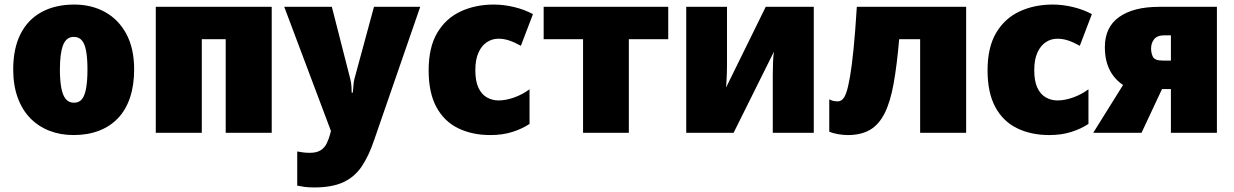

<svg xmlns="http://www.w3.org/2000/svg" viewBox="-20 -583 5419 843"><path d="M569 -278Q569 -209 551 -155Q533 -101 498.5 -64.5Q464 -28 414.5 -9Q365 10 303 10Q245 10 196.5 -9Q148 -28 112.5 -64.5Q77 -101 57.5 -155Q38 -209 38 -278Q38 -370 70 -433.5Q102 -497 162.5 -530Q223 -563 306 -563Q382 -563 441.5 -530Q501 -497 535 -433.5Q569 -370 569 -278ZM243 -278Q243 -231 249 -198Q255 -165 268.5 -148.5Q282 -132 305 -132Q328 -132 340.5 -148.5Q353 -165 358.5 -198Q364 -231 364 -278Q364 -325 358.5 -357Q353 -389 340 -405Q327 -421 304 -421Q271 -421 257 -385Q243 -349 243 -278Z M1173 -553V0H971V-411H866V0H664V-553Z M1228 -553H1437L1518 -236Q1520 -229 1521.5 -219Q1523 -209 1523.5 -198Q1524 -187 1524 -176H1529Q1531 -194 1532 -210Q1533 -226 1536 -236L1622 -553H1825L1622 34Q1599 102 1568 148Q1537 194 1487.5 217Q1438 240 1359 240Q1334 240 1316.5 237.5Q1299 235 1285 232V82Q1295 84 1309.5 86Q1324 88 1340 88Q1370 88 1387.5 77Q1405 66 1414.5 46.5Q1424 27 1430 4L1433 -8Z M2133 10Q2053 10 1991.5 -20Q1930 -50 1896 -113Q1862 -176 1862 -274Q1862 -375 1899.5 -438.5Q1937 -502 2002 -532.5Q2067 -563 2148 -563Q2192 -563 2237.5 -552Q2283 -541 2320 -521L2267 -382Q2240 -397 2216.5 -405Q2193 -413 2168 -413Q2141 -413 2118 -398Q2095 -383 2081 -352.5Q2067 -322 2067 -275Q2067 -227 2080.5 -198Q2094 -169 2117.5 -155.5Q2141 -142 2169 -142Q2201 -142 2237.5 -155Q2274 -168 2305 -191V-39Q2272 -17 2229 -3.5Q2186 10 2133 10Z M2914 -411H2741V0H2540V-411H2367V-553H2914Z M3172 -338Q3172 -321 3172 -302.5Q3172 -284 3171.5 -266Q3171 -248 3170 -231Q3169 -214 3168 -199L3342 -553H3553V0H3373V-200Q3373 -226 3373 -254Q3373 -282 3374 -308.5Q3375 -335 3378 -356L3201 0H2993V-553H3172Z M4222 0H4020V-411H3928Q3918 -296 3903.5 -215.5Q3889 -135 3864 -85.5Q3839 -36 3800 -13Q3761 10 3702 10Q3683 10 3659.5 6Q3636 2 3621 -5V-147Q3630 -142 3638.5 -140Q3647 -138 3659 -138Q3669 -138 3678.5 -146Q3688 -154 3696 -177Q3704 -200 3712 -246Q3720 -292 3727.5 -366.5Q3735 -441 3742 -553H4222Z M4587 10Q4507 10 4445.5 -20Q4384 -50 4350 -113Q4316 -176 4316 -274Q4316 -375 4353.5 -438.5Q4391 -502 4456 -532.5Q4521 -563 4602 -563Q4646 -563 4691.5 -552Q4737 -541 4774 -521L4721 -382Q4694 -397 4670.5 -405Q4647 -413 4622 -413Q4595 -413 4572 -398Q4549 -383 4535 -352.5Q4521 -322 4521 -275Q4521 -227 4534.5 -198Q4548 -169 4571.5 -155.5Q4595 -142 4623 -142Q4655 -142 4691.5 -155Q4728 -168 4759 -191V-39Q4726 -17 4683 -3.5Q4640 10 4587 10Z M4992 0H4780L4911 -210Q4889 -224 4870.5 -247Q4852 -270 4841.5 -302Q4831 -334 4831 -376Q4831 -464 4894 -508.5Q4957 -553 5069 -553H5323V0H5121V-192H5082ZM5034 -370Q5034 -350 5042 -333.5Q5050 -317 5086 -317H5121V-428H5094Q5061 -428 5047.5 -411Q5034 -394 5034 -370Z"/></svg>

Font: Noto Sans Display Black
Style: Regular
Weight: 900
Designer: Monotype Design Team
Foundry: Monotype Imaging Inc.
Version: Version 2.003